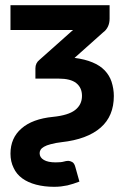

<svg xmlns="http://www.w3.org/2000/svg" viewBox="-20 -533 488 733"><path d="M115.2 -232.9V-272Q115.2 -292.5 130.9 -304.7L258.8 -418.5H20V-513.2H398.4V-461.9Q398.4 -444.8 392.1 -431.6Q385.7 -418 373.5 -409.2L264.6 -312Q303.7 -307.1 333 -294.9Q361.3 -283.2 379.4 -264.6Q397.9 -245.1 405.8 -221.2Q414.6 -193.8 414.6 -166.5Q414.6 -89.8 364.3 -45.9Q313 -1 214.8 9.8Q192.9 12.2 173.3 17.6Q157.7 21.5 147.9 27.3Q139.2 32.2 134.8 39.1Q131.3 45.4 131.3 51.8Q131.3 68.4 147.5 77.6Q163.1 86.9 192.9 86.9Q213.4 86.9 223.1 84Q232.9 81.1 240.7 81.1Q247.1 81.1 255.4 85.4Q263.7 89.8 267.6 104.5L283.2 160.2Q278.3 162.1 259.8 168.5Q245.6 172.9 237.3 174.8Q219.7 178.2 213.4 178.7Q201.2 180.2 186.5 180.2Q149.4 180.2 117.7 171.9Q86.4 163.6 64.9 147.9Q43 131.8 32.2 108.4Q20 84 20 53.7Q20 -6.3 62 -42.5Q103.5 -79.1 182.6 -86.9Q240.7 -92.8 266.6 -112.8Q293 -133.3 293 -167Q293 -198.2 271 -215.8Q249.5 -232.9 203.6 -232.9Z"/></svg>

Font: Lato-SemiBold
Style: Bold
Weight: 500
Designer: Lukasz Dziedzic with Adam Twardoch and Botio Nikoltchev
Foundry: tyPoland Lukasz Dziedzic
Version: ""